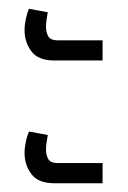

<svg xmlns="http://www.w3.org/2000/svg" viewBox="-20 -494 291 438"><path d="M104 -356Q67 -356 51.5 -377Q36 -398 36 -425Q36 -437 39 -451Q42 -465 46 -474L89 -466Q88 -460 86.5 -451Q85 -442 85 -433Q85 -419 90.5 -410.5Q96 -402 111 -402H214V-356ZM104 -76Q67 -76 51.5 -97Q36 -118 36 -145Q36 -157 39 -171Q42 -185 46 -194L89 -186Q88 -180 86.5 -171Q85 -162 85 -153Q85 -139 90.5 -130.5Q96 -122 111 -122H214V-76Z"/></svg>

Font: Noto Sans Thai UI ExtCond Light
Style: Regular
Weight: 300
Width: 2
Designer: Monotype Design Team
Foundry: Monotype Imaging Inc.
Version: Version 2.000; ttfautohint (v1.8.4.7-5d5b)